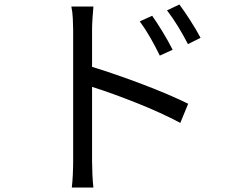

<svg xmlns="http://www.w3.org/2000/svg" viewBox="-20 -790 1040 853"><path d="M815 -594Q795 -633 771.5 -671.5Q748 -710 722 -744L777 -770Q787 -757 799.5 -738.5Q812 -720 825 -700Q838 -680 850 -659.5Q862 -639 871 -622ZM690 -543Q671 -582 648.5 -621.5Q626 -661 601 -695L656 -720Q666 -706 678 -687.5Q690 -669 702.5 -648.5Q715 -628 726.5 -607.5Q738 -587 747 -569ZM389 -493Q438 -478 496 -458Q554 -438 612 -416Q670 -394 723 -371.5Q776 -349 816 -329L781 -244Q740 -266 689.5 -289Q639 -312 586 -333Q533 -354 482 -372.5Q431 -391 389 -404V-75Q389 -51 390.5 -16Q392 19 395 43H299Q302 19 303.5 -14Q305 -47 305 -75V-657Q305 -678 303.5 -708Q302 -738 297 -761H395Q393 -738 391 -709Q389 -680 389 -657Z"/></svg>

Font: SpoqaHanSansJP-Regular
Style: Regular
Weight: 400
Designer: [Source Han Sans]
Ryoko NISHIZUKA  (kana & ideographs); Paul D. Hunt (Latin, Greek & Cyrillic); Wenlong ZHANG  (bopomofo
Foundry: Spoqa (http://bi.spoqa.com)
Version: Version 1.002.20150607